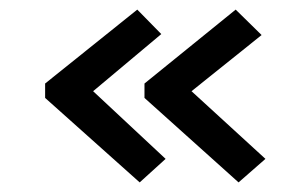

<svg xmlns="http://www.w3.org/2000/svg" viewBox="-20 -432 640 400"><path d="M271 -52 74 -228V-258L266 -412L316 -361L174 -242L325 -101ZM477 -52 281 -228V-258L471 -412L525 -359L379 -242L533 -101Z"/></svg>

Font: Inconsolata Expanded SemiBold
Style: Regular
Weight: 600
Width: 7
Monospace: yes
Designer: Raph Levien, Cyreal, Brenton Simpson
Foundry: Raph Levien, Cyreal, Google
Version: Version 3.001; ttfautohint (v1.8.2.53-6de2)